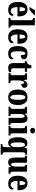

<svg xmlns="http://www.w3.org/2000/svg" viewBox="2240 -3048 1035 5556"><g transform="rotate(90 2758.0 -270.5)"><path d="M189 -619V-606H257C314 -645 403 -721 424 -756V-766H274C257 -721 215 -662 189 -619ZM260 10C388 10 438 -53 438 -106C438 -128 423 -143 405 -149C386 -100 354 -63 298 -63C225 -63 187 -123 185 -258H454V-307C454 -465 377 -549 251 -549C114 -549 36 -453 36 -265C36 -91 109 10 260 10ZM308 -320H187C187 -427 214 -485 254 -485C292 -485 308 -423 308 -320Z M501 0H777V-53H768C736 -53 714 -67 714 -125V-760H501V-707H511C527 -707 565 -699 565 -646V-125C565 -67 543 -53 511 -53H501Z M1052 10C1180 10 1230 -53 1230 -106C1230 -128 1215 -143 1197 -149C1178 -100 1146 -63 1090 -63C1017 -63 979 -123 977 -258H1246V-307C1246 -465 1169 -549 1043 -549C906 -549 828 -453 828 -265C828 -91 901 10 1052 10ZM1100 -320H979C979 -427 1006 -485 1046 -485C1084 -485 1100 -423 1100 -320Z M1527 10C1661 10 1697 -52 1697 -100C1697 -121 1685 -135 1669 -144C1651 -97 1612 -61 1558 -61C1490 -61 1463 -132 1463 -267C1463 -438 1489 -488 1529 -488C1564 -488 1575 -428 1575 -359C1679 -359 1697 -401 1697 -444C1697 -501 1652 -549 1524 -549C1406 -549 1314 -482 1314 -266C1314 -61 1398 10 1527 10Z M1942 10C2005 10 2048 -5 2067 -16V-82C2049 -76 2028 -73 2005 -73C1966 -73 1955 -99 1955 -159V-472H2059V-536H1955V-660H1871C1863 -614 1849 -584 1834 -565C1818 -544 1789 -522 1745 -520V-472H1806V-148C1806 -31 1858 10 1942 10Z M2094 0H2387V-53H2359C2328 -53 2307 -61 2307 -120V-277C2307 -361 2329 -453 2370 -453C2401 -453 2407 -424 2407 -369C2477 -369 2522 -397 2522 -458C2522 -510 2496 -548 2433 -548C2368 -548 2331 -510 2304 -437H2300L2283 -536H2100V-483H2104C2139 -483 2157 -474 2157 -415V-125C2157 -62 2135 -53 2098 -53H2094Z M2794 10C2942 10 3019 -82 3019 -270C3019 -458 2934 -549 2797 -549C2648 -549 2571 -458 2571 -270C2571 -82 2655 10 2794 10ZM2796 -53C2741 -53 2722 -128 2722 -270C2722 -412 2740 -485 2795 -485C2849 -485 2869 -412 2869 -270C2869 -128 2850 -53 2796 -53Z M3068 0H3337V-53H3333C3297 -53 3279 -62 3279 -119V-309C3279 -390 3294 -465 3341 -465C3381 -465 3392 -414 3392 -329V0H3594V-53H3590C3554 -53 3539 -62 3539 -124V-355C3539 -491 3493 -549 3405 -549C3335 -549 3302 -516 3280 -465H3276L3265 -536H3072V-483H3076C3112 -483 3130 -474 3130 -418V-122C3130 -62 3110 -53 3072 -53H3068Z M3760 -628C3805 -628 3842 -650 3842 -698C3842 -747 3805 -768 3760 -768C3714 -768 3679 -747 3679 -698C3679 -650 3714 -628 3760 -628ZM3626 0H3902V-53H3893C3860 -53 3838 -67 3838 -125V-536H3622V-483H3636C3668 -483 3690 -469 3690 -415V-125C3690 -68 3669 -53 3636 -53H3626Z M4151 227H4456V174H4454C4417 174 4387 167 4387 111V-412C4387 -474 4418 -483 4452 -483H4457V-536H4273L4257 -458H4252C4227 -512 4185 -546 4128 -546C4013 -546 3952 -461 3952 -269C3952 -76 4013 10 4118 10C4179 10 4214 -23 4238 -69H4243C4241 -40 4239 9 4239 48V111C4239 167 4208 174 4173 174H4151ZM4166 -60C4119 -60 4101 -132 4101 -268C4101 -409 4119 -474 4167 -474C4222 -474 4239 -407 4239 -267C4239 -133 4220 -60 4166 -60Z M4680 10C4738 10 4777 -16 4802 -71H4806L4827 0H5008V-53H4999C4969 -53 4949 -58 4949 -116V-536H4751V-483H4754C4784 -483 4801 -477 4801 -419V-227C4801 -134 4784 -74 4740 -74C4698 -74 4689 -118 4689 -216V-536H4489V-483H4492C4533 -483 4540 -470 4540 -413V-188C4540 -53 4580 10 4680 10Z M5290 10C5418 10 5468 -53 5468 -106C5468 -128 5453 -143 5435 -149C5416 -100 5384 -63 5328 -63C5255 -63 5217 -123 5215 -258H5484V-307C5484 -465 5407 -549 5281 -549C5144 -549 5066 -453 5066 -265C5066 -91 5139 10 5290 10ZM5338 -320H5217C5217 -427 5244 -485 5284 -485C5322 -485 5338 -423 5338 -320Z"/></g></svg>

Font: Noto Serif Lao ExtraCondensed ExtraBold
Style: Regular
Weight: 800
Width: 2
Designer: Monotype Design Team
Foundry: Monotype Imaging Inc.
Version: Version 2.003